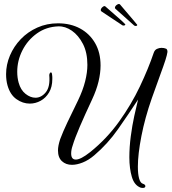

<svg xmlns="http://www.w3.org/2000/svg" viewBox="-20 -793 846 947"><path d="M584 -668 480 -737Q477 -740 477 -743Q477 -751 486 -758.5Q495 -766 500 -761L573 -697Q579 -692 584.5 -686.5Q590 -681 595 -676Q598 -675 598 -672Q598 -669 593.5 -667.5Q589 -666 584 -668ZM642 -667 549 -750Q546 -753 547 -756Q548 -764 557.5 -770Q567 -776 572 -771L635 -697Q640 -691 645 -685Q650 -679 654 -674Q657 -672 657 -669Q656 -666 651.5 -665Q647 -664 642 -667ZM684 134Q678 134 675 133Q643 122 630.5 80Q618 38 618 -17Q618 -67 625 -120.5Q632 -174 642.5 -222Q653 -270 661 -302Q614 -230 562.5 -156.5Q511 -83 445 -27Q417 -3 388 8.5Q359 20 335 20Q305 20 285.5 2Q266 -16 266 -51Q266 -74 277 -107Q290 -142 312 -188.5Q334 -235 365 -298Q389 -348 400 -392Q411 -436 411 -473Q411 -534 389 -576.5Q367 -619 334.5 -641.5Q302 -664 268 -663Q208 -661 162 -628Q116 -595 90.5 -544.5Q65 -494 65 -439Q65 -410 72 -385Q82 -349 106 -330Q130 -311 155 -311Q184 -311 206 -338Q228 -365 223 -422Q223 -427 225.5 -431.5Q228 -436 231 -436Q236 -436 237 -424Q238 -419 238 -413.5Q238 -408 238 -403Q238 -364 222 -337Q206 -310 180.5 -296Q155 -282 127 -282Q92 -282 61 -304Q30 -326 17 -372Q10 -397 10 -427Q10 -474 29 -519Q48 -564 82.5 -600Q117 -636 164 -657Q211 -678 266 -678Q328 -678 375 -652.5Q422 -627 449 -580.5Q476 -534 476 -470Q476 -433 466 -391Q456 -349 434 -302Q398 -225 373.5 -168Q349 -111 338 -74Q331 -54 331 -36Q331 -6 354 -6Q366 -6 383.5 -15Q401 -24 425 -43Q507 -109 567.5 -193.5Q628 -278 670 -366.5Q712 -455 738 -532Q743 -547 754.5 -552Q766 -557 776 -557Q783 -557 788.5 -556Q794 -555 795 -554Q806 -553 806 -537Q804 -522 796 -497Q787 -469 770 -423Q753 -377 729 -309Q695 -212 677.5 -122Q660 -32 660 29Q660 65 666 87Q672 109 684 113Q697 117 697 125Q697 134 684 134ZM584 -668 480 -737Q477 -740 477 -743Q477 -751 486 -758.5Q495 -766 500 -761L573 -697Q579 -692 584.5 -686.5Q590 -681 595 -676Q598 -675 598 -672Q598 -669 593.5 -667.5Q589 -666 584 -668Z"/></svg>

Font: Gwendolyn
Style: Bold
Weight: 700
Designer: Robert E. Leuschke
Foundry: Robert E. Leuschke
Version: Version 1.010; ttfautohint (v1.8.3)